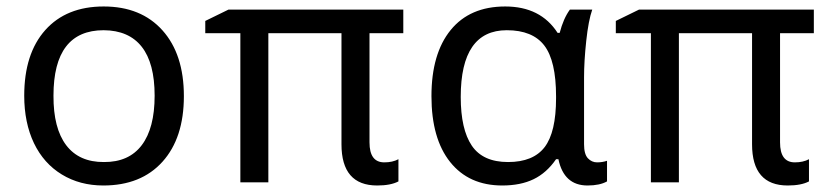

<svg xmlns="http://www.w3.org/2000/svg" viewBox="-20 -566 2579 596"><path d="M146 -269Q145.5 -168 185.5 -115.2Q225.6 -62.5 302.7 -63Q379.9 -62.5 419.9 -115.2Q460 -168 460 -269Q460 -370.1 419.9 -420.9Q379.9 -471.7 301.8 -472.2Q146 -472.2 146 -269ZM300.8 9.8Q228 9.8 171.9 -24.4Q115.7 -58.6 85.4 -121.6Q55.2 -185.1 55.2 -269Q55.2 -399.4 120.6 -472.7Q186 -545.9 301.8 -545.9Q418 -545.9 484.4 -471.7Q550.8 -397.5 550.8 -267.6Q550.8 -137.7 484.4 -64Q418 9.8 300.8 9.8Z M1172.9 -62Q1198.7 -62 1216.8 -71.8V-2.9Q1192.9 9.8 1150.9 9.8Q1040 9.8 1040 -118.2V-462.9H813V0H726.1V-462.9H617.2V-501L689 -536.1H1231.9V-462.9H1127V-124Q1127 -62 1172.9 -62Z M1539.1 9.8Q1435.5 9.8 1377.4 -63Q1319.3 -135.7 1319.3 -267.6Q1319.3 -399.4 1378.9 -472.7Q1438.5 -545.9 1548.3 -545.9Q1658.2 -545.9 1710.9 -463.9H1717.3Q1729 -508.8 1749 -536.1H1818.4Q1806.6 -502.4 1799.8 -439.2Q1793 -376 1793 -326.2V-118.2Q1793 -87.4 1804.9 -74.7Q1816.9 -62 1833.5 -62Q1850.1 -62 1864.3 -66.9V-2.9Q1841.8 9.8 1803.7 9.8Q1730.5 9.8 1713.4 -71.8H1706.1Q1676.8 -29.3 1636.5 -9.8Q1596.2 9.8 1539.1 9.8ZM1706.1 -261.2V-267.1Q1706.1 -377 1669.7 -424.6Q1633.3 -472.2 1553.2 -472.2Q1410.2 -472.2 1410.2 -265.1Q1410.2 -164.6 1444.6 -113.8Q1479 -63 1557.1 -63Q1635.3 -63 1670.7 -109.4Q1706.1 -155.8 1706.1 -261.2Z M2447.3 -62Q2473.1 -62 2491.2 -71.8V-2.9Q2467.3 9.8 2425.3 9.8Q2314.5 9.8 2314.5 -118.2V-462.9H2087.4V0H2000.5V-462.9H1891.6V-501L1963.4 -536.1H2506.3V-462.9H2401.4V-124Q2401.4 -62 2447.3 -62Z"/></svg>

Font: NotoSans
Style: Regular
Weight: 400
Designer: Monotype Design team
Foundry: Monotype Imaging Inc.
Version: Version 1.04